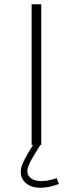

<svg xmlns="http://www.w3.org/2000/svg" viewBox="-20 -678 341 898"><path d="M172.9 0H127.9V-658.2H172.9ZM245.1 154.8 255.4 182.6Q209 200.2 169.4 200.2Q127.4 200.2 102.3 179.7Q77.1 159.2 77.1 125Q77.1 106 86.7 85Q96.2 64 109.9 40L134.8 -0.5V-6.3L167.5 -1.5L168.5 -0.5L134.3 56.2Q107.9 99.6 107.9 122.1Q107.9 144 125.5 156.5Q143.1 168.9 173.3 168.9Q208 168.9 245.1 154.8Z"/></svg>

Font: Estedad-FD ExtraLight
Style: Regular
Weight: 200
Designer: Amin Abedi
Version: Version 7.3